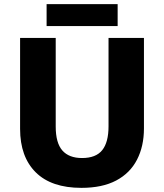

<svg xmlns="http://www.w3.org/2000/svg" viewBox="-20 -897 792 927"><path d="M373 10Q228 10 152.5 -65Q77 -140 77 -275V-714H249V-286Q249 -207 281 -170.5Q313 -134 376 -134Q443 -134 473.5 -172Q504 -210 504 -287V-714H675V-277Q675 -191 641.5 -126Q608 -61 541 -25.5Q474 10 373 10ZM548 -877V-771H205V-877Z"/></svg>

Font: Noto Sans Symbols ExtraBold
Style: Regular
Weight: 800
Version: Version 2.002